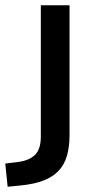

<svg xmlns="http://www.w3.org/2000/svg" viewBox="-77 -516 359 729"><path d="M-48 193 -57 105 -9 99Q33 94 55.5 72.5Q78 51 78 2V-496H187V-3Q187 42 177 76Q167 110 145 133Q123 156 88 169.5Q53 183 3 188Z"/></svg>

Font: Nunito Sans 8pt SemiBold
Style: Regular
Weight: 600
Version: Version 3.101;gftools[0.9.27]